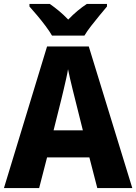

<svg xmlns="http://www.w3.org/2000/svg" viewBox="-20 -951 689 971"><path d="M472 0 432 -155H218L178 0H0L218 -716H429L649 0ZM360 -448Q355 -468 348 -496Q341 -524 334.5 -552.5Q328 -581 324 -601Q321 -581 314.5 -552.5Q308 -524 301.5 -496Q295 -468 290 -448L251 -292H399ZM243 -771Q231 -792 210.5 -819.5Q190 -847 168 -873Q146 -899 129 -918V-931H232Q255 -915 278 -896Q301 -877 325 -852Q349 -877 372.5 -896.5Q396 -916 419 -931H521V-918Q505 -899 483.5 -873Q462 -847 441 -820Q420 -793 407 -771Z"/></svg>

Font: Noto Sans SemiCondensed ExtraBold
Style: Regular
Weight: 800
Width: 4
Designer: Monotype Design Team
Foundry: Monotype Imaging Inc.
Version: Version 2.013; ttfautohint (v1.8.4.7-5d5b)